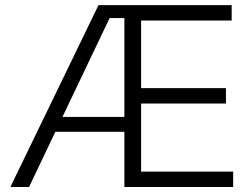

<svg xmlns="http://www.w3.org/2000/svg" viewBox="-20 -748 1009 768"><path d="M21.5 0 374 -727.5H906.7V-666H544.4V-395.5H883.8V-334H544.4V-61.5H912.6V0H477.5V-675.8H418.5L96.2 0ZM179.2 -220.7V-280.3H510.7V-220.7Z"/></svg>

Font: Inter 20pt Light
Style: Regular
Weight: 300
Version: Version 4.001;git-66647c0bb